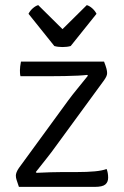

<svg xmlns="http://www.w3.org/2000/svg" viewBox="-20 -731 484 751"><path d="M246 -337Q262.5 -359.5 283.5 -385Q304.5 -410.5 324 -435L321 -438Q309.5 -436.5 285.2 -435.2Q261 -434 233 -433.5Q205 -433 183 -433H60Q58.5 -439 58.2 -446.2Q58 -453.5 58 -457Q58 -461.5 59 -471.2Q60 -481 62 -490H387Q394 -472 396.5 -462.2Q399 -452.5 399 -445Q399 -439 396 -432.2Q393 -425.5 387 -417L199 -160Q182 -136 159.8 -108.2Q137.5 -80.5 120 -58L123 -55Q149.5 -56.5 177.8 -57.2Q206 -58 224 -58H280Q321.5 -58 350.8 -60.8Q380 -63.5 397 -70Q403 -55 403 -36Q403 -19 392 -9.5Q381 0 350 0H54Q47.5 -19 44.8 -27.5Q42 -36 42 -44Q42 -50 44.8 -57.2Q47.5 -64.5 54 -74ZM192.5 -551 91.5 -677Q97.5 -689 108.2 -698.5Q119 -708 129.5 -711L224.5 -617L319.5 -711Q330 -708 340.8 -698.5Q351.5 -689 357.5 -677L256.5 -551Q243 -547 224.5 -547Q206 -547 192.5 -551Z"/></svg>

Font: Signika Negative Light
Style: Regular
Weight: 300
Designer: Anna Giedry
Foundry: Anna Giedry
Version: Version 2.001